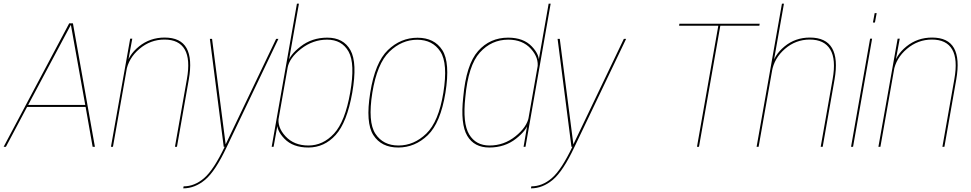

<svg xmlns="http://www.w3.org/2000/svg" viewBox="-39 -805 5327 1053"><path d="M-19 0H-6.5L109.5 -218.5H430.5L469 0H481.5L361 -677H340.5ZM115.5 -229.5 349 -667.5H350L428.5 -229.5Z M569.5 0H580.5L662.5 -463.5L686.5 -593H675ZM920.5 0H931.5L996.5 -369Q1016.5 -483.5 984 -541.2Q951.5 -599 864 -599Q783.5 -599 723.2 -550.2Q663 -501.5 651.5 -436.5L653 -413.5Q665.5 -486 725.8 -537Q786 -588 863 -588Q942.5 -588 974 -534Q1005.5 -480 986 -371Z M1188 0H1205L1488 -592H1475.5L1199 -14H1198.5L1124 -592H1112ZM966 228Q1030 228 1086.2 180.8Q1142.5 133.5 1205 0L1193.5 -0.5Q1133 126.5 1080.5 171.8Q1028 217 968 217Z M1451 0H1461.5L1479.5 -100L1600.5 -785H1589.5ZM1652 4Q1740 4 1802 -64.8Q1864 -133.5 1893 -297Q1921.5 -461 1883 -529.8Q1844.5 -598.5 1756 -598.5Q1672 -598.5 1609.8 -550.2Q1547.5 -502 1540 -459L1538 -432Q1547.5 -487 1612.2 -537.2Q1677 -587.5 1755 -587.5Q1836 -587.5 1872.8 -522Q1909.5 -456.5 1881.5 -297Q1853.5 -138 1793 -72.5Q1732.5 -7 1652.5 -7Q1573.5 -7 1526.8 -57.5Q1480 -108 1490 -163L1482.5 -135.5Q1474.5 -92.5 1521 -44.2Q1567.5 4 1652 4Z M2145 4Q2237 4 2307 -63.5Q2377 -131 2404 -296.5Q2430.5 -462 2386.8 -530Q2343 -598 2251 -598Q2158.5 -598 2088.2 -530.2Q2018 -462.5 1991.5 -296.5Q1965 -131.5 2008.8 -63.8Q2052.5 4 2145 4ZM2146.5 -7Q2062 -7 2019.8 -71.5Q1977.5 -136 2003 -296.5Q2029 -456.5 2096.8 -521.8Q2164.5 -587 2249 -587Q2333.5 -587 2376 -522.2Q2418.5 -457.5 2392.5 -296.5Q2366.5 -137 2298.8 -72Q2231 -7 2146.5 -7Z M2832.5 0H2843L2981 -785H2970L2849.5 -100ZM2644.5 4Q2729.5 4 2790.8 -44.2Q2852 -92.5 2860 -135.5L2861 -163Q2851 -108 2788 -57.5Q2725 -7 2646 -7Q2570.5 -7 2534 -68Q2497.5 -129 2513 -271.5Q2529 -446.5 2592.8 -517Q2656.5 -587.5 2748.5 -587.5Q2827.5 -587.5 2872.8 -537.2Q2918 -487 2908.5 -432L2915.5 -459Q2923.5 -502 2877.8 -550.2Q2832 -598.5 2748 -598.5Q2648 -598.5 2582.8 -524.8Q2517.5 -451 2501.5 -271.5Q2485.5 -124.5 2523.5 -60.2Q2561.5 4 2644.5 4Z M3095 0H3112L3395 -592H3382.5L3106 -14H3105.5L3031 -592H3019ZM2873 228Q2937 228 2993.2 180.8Q3049.5 133.5 3112 0L3100.5 -0.5Q3040 126.5 2987.5 171.8Q2935 217 2875 217Z M3783.5 0H3794.5L3911.5 -664H4125.5L4127.5 -675H3687L3685.5 -664H3900.5Z M4110.5 0H4121.5L4260.5 -785H4249.5ZM4462 0H4473L4538 -369Q4558 -483.5 4524.2 -541.2Q4490.5 -599 4403 -599Q4322.5 -599 4263.5 -550.2Q4204.5 -501.5 4193 -436.5L4194.5 -413.5Q4207 -486 4266 -537Q4325 -588 4402 -588Q4481.5 -588 4514.2 -534Q4547 -480 4527.5 -371Z M4628.5 0H4639.5L4744 -593H4733ZM4758 -733 4748.5 -681.5H4759.5L4769 -733Z M4778.5 0H4789.5L4871.5 -463.5L4895.5 -593H4884ZM5129.5 0H5140.5L5205.5 -369Q5225.5 -483.5 5193 -541.2Q5160.5 -599 5073 -599Q4992.5 -599 4932.2 -550.2Q4872 -501.5 4860.5 -436.5L4862 -413.5Q4874.5 -486 4934.8 -537Q4995 -588 5072 -588Q5151.5 -588 5183 -534Q5214.5 -480 5195 -371Z"/></svg>

Font: Anybody Thin
Style: Italic
Weight: 100
Italic angle: -10°
Designer: Tyler Finck
Foundry: Etcetera Type Company
Version: Version 1.114;gftools[0.9.25]